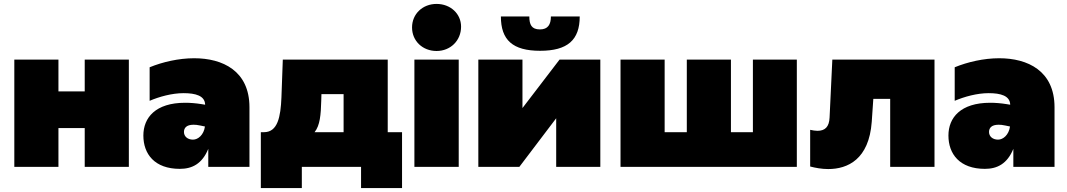

<svg xmlns="http://www.w3.org/2000/svg" viewBox="-20 -851 5442 979"><path d="M53 0H278V-198H412V0H637V-547H412V-385H278V-547H53Z M1042 0H1252V-304C1252 -490 1115 -554 970 -554C891 -554 809 -535 743 -508V-337C792 -358 857 -376 916 -376C977 -376 1025 -363 1026 -317L1008 -320C977 -325 949 -327 924 -327C773 -327 711 -251 711 -160C711 -66 768 10 897 10C960 10 1011 -16 1042 -92ZM918 -178C918 -198 930 -215 967 -215C976 -215 988 -214 1001 -211L1025 -206C1019 -163 990 -139 964 -139C937 -139 918 -155 918 -178Z M1310 108H1519V0H1821V108H2030V-177H1957V-547H1422L1415 -354C1411 -255 1396 -177 1326 -177H1310ZM1584 -177C1612 -212 1616 -266 1618 -337L1619 -371H1732V-177Z M2093 0H2319V-547H2093ZM2206 -591C2277 -591 2331 -644 2331 -715C2331 -781 2277 -831 2206 -831C2135 -831 2081 -780 2081 -711C2081 -642 2135 -591 2206 -591Z M2419 0H2628L2816 -248V0H3041V-547H2833L2644 -300V-547H2419ZM2734 -592C2874 -592 2936 -647 2936 -767H2789C2789 -726 2774 -701 2733 -701C2690 -701 2679 -726 2679 -767H2534C2534 -647 2594 -592 2734 -592Z M3144 0H4043V-547H3819V-177H3707V-547H3482V-177H3369V-547H3144Z M4519 0H4745V-547H4224L4210 -252C4208 -203 4186 -184 4148 -184C4137 -184 4125 -186 4111 -189V-2C4138 5 4170 11 4203 11C4302 11 4411 -38 4425 -230L4433 -347H4519Z M5147 0H5357V-304C5357 -490 5220 -554 5075 -554C4996 -554 4914 -535 4848 -508V-337C4897 -358 4962 -376 5021 -376C5082 -376 5130 -363 5131 -317L5113 -320C5082 -325 5054 -327 5029 -327C4878 -327 4816 -251 4816 -160C4816 -66 4873 10 5002 10C5065 10 5116 -16 5147 -92ZM5023 -178C5023 -198 5035 -215 5072 -215C5081 -215 5093 -214 5106 -211L5130 -206C5124 -163 5095 -139 5069 -139C5042 -139 5023 -155 5023 -178Z"/></svg>

Font: Chess Sans Black
Style: Regular
Weight: 900
Designer: Wolf Bōese
Foundry: Wolf Bōese
Version: Version 7.223;Glyphs 3.3 (3306)